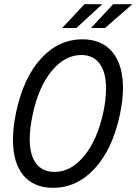

<svg xmlns="http://www.w3.org/2000/svg" viewBox="-20 -888 653 918"><path d="M42 -220Q42 -279 57 -351Q92 -516 176 -608Q260 -700 374 -700Q467 -700 517.5 -639Q568 -578 568 -467Q568 -410 553 -339Q518 -175 433 -82.5Q348 10 234 10Q141 10 91.5 -50Q42 -110 42 -220ZM474 -351Q487 -412 487 -465Q487 -542 456.5 -583.5Q426 -625 369 -625Q290 -625 227 -548.5Q164 -472 136 -339Q122 -272 122 -224Q122 -147 152.5 -106.5Q183 -66 241 -66Q319 -66 382 -142Q445 -218 474 -351ZM384 -868H469L345 -754H277ZM521 -868H613L482 -754H415Z"/></svg>

Font: Decalotype
Style: Italic
Weight: 400
Italic angle: -12°
Designer: Alfredo Marco Pradil
Foundry: Alfredo Marco Pradil
Version: Version 1.0